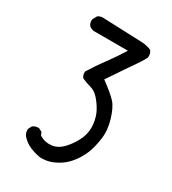

<svg xmlns="http://www.w3.org/2000/svg" viewBox="-188 -868 876 977"><g transform="rotate(30 250.0 -380.0)"><path d="M201.2 7.8Q169.9 2 141.6 -9.8Q113.3 -21.5 89.8 -46.9Q76.2 -62.5 78.1 -86.9L87.9 -106.4Q103.5 -120.1 125 -118.2L144.5 -108.4L152.3 -90.8Q183.6 -70.3 222.7 -74.2Q261.7 -78.1 294.4 -115.7Q327.1 -153.3 342.8 -192.4Q358.4 -231.4 353.5 -273.4Q348.6 -315.4 332 -345.7Q315.4 -376 293.5 -400.4Q271.5 -424.8 245.1 -431.6Q218.8 -438.5 193.4 -450.2Q181.6 -463.9 183.6 -485.4Q214.8 -536.1 251.5 -585.4Q288.1 -634.8 319.3 -685.5H119.1Q103.5 -687.5 91.8 -697.3Q80.1 -710.9 82 -732.4L95.7 -757.8Q109.4 -769.5 130.9 -767.6Q327.1 -759.8 357.4 -758.8Q387.7 -757.8 415 -746.1Q428.7 -728.5 424.8 -705.1Q409.2 -675.8 389.6 -648.4Q370.1 -621.1 288.1 -499Q351.6 -452.1 375.5 -425.8Q399.4 -399.4 417 -340.8Q434.6 -282.2 426.8 -229.5Q418.9 -176.8 405.3 -142.6Q391.6 -108.4 368.7 -77.6Q345.7 -46.9 318.8 -28.3Q292 -9.8 263.2 0Q234.4 9.8 201.2 7.8Z"/></g></svg>

Font: JasonHandwriting2
Style: Regular
Weight: 400
Version: Version 1.05.10